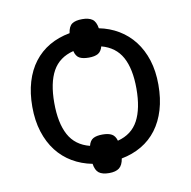

<svg xmlns="http://www.w3.org/2000/svg" viewBox="-74 -663 785 790"><g transform="rotate(-10 318.5 -267.5)"><path d="M582 -269Q582 -211.4 568.1 -164.8Q554.2 -118.2 528.1 -83.5Q502 -48.8 464.6 -26.9Q427.2 -4.9 380.9 3.9Q376.5 31.7 361.8 43Q347.2 54.2 319.8 54.2Q291.5 54.2 277.1 43.2Q262.7 32.2 258.8 4.9Q213.4 -3.9 176 -25.9Q138.7 -47.9 111.8 -82.5Q85 -117.2 70.1 -164.1Q55.2 -210.9 55.2 -269Q55.2 -326.2 69.1 -372.8Q83 -419.4 109.4 -453.9Q135.7 -488.3 173.3 -510.3Q210.9 -532.2 258.8 -541Q262.7 -568.8 277.1 -578.9Q291.5 -588.9 319.8 -588.9Q346.7 -588.9 361.6 -578.6Q376.5 -568.4 380.9 -540Q425.3 -531.2 462.4 -509Q499.5 -486.8 526.1 -452.4Q552.7 -418 567.4 -372.1Q582 -326.2 582 -269ZM147 -269Q147 -185.1 174.1 -135Q201.2 -85 261.2 -69.8Q266.6 -91.3 280.5 -99.1Q294.4 -106.9 319.8 -106.9Q344.2 -106.9 358.2 -99.1Q372.1 -91.3 377.9 -70.8Q437 -85.9 463.6 -135.7Q490.2 -185.5 490.2 -269Q490.2 -351.6 463.4 -400.4Q436.5 -449.2 377.9 -464.8Q372.1 -443.8 358.2 -436Q344.2 -428.2 319.8 -428.2Q294.4 -428.2 280.5 -436Q266.6 -443.8 261.2 -465.8Q201.2 -450.7 174.1 -401.9Q147 -353 147 -269Z"/></g></svg>

Font: Droid Sans
Style: Regular
Weight: 400
Foundry: Ascender Corporation
Version: Version 1.00 build 114